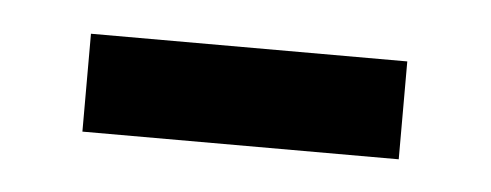

<svg xmlns="http://www.w3.org/2000/svg" viewBox="-24 -341 371 145"><g transform="rotate(5 161.0 -268.0)"><path d="M41 -231V-305.2H280.8V-231Z"/></g></svg>

Font: f0_2797  
Style: Regular
Weight: 400
Foundry: Ascender Corporation
Version: Version 1.10